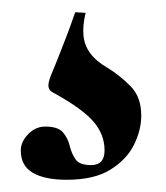

<svg xmlns="http://www.w3.org/2000/svg" viewBox="-20 -19 272 314"><path d="M120 2Q115 23 116.5 39Q118 55 127.5 68Q137 81 156 92Q177 105 194 122.5Q211 140 211 170Q211 194 199 218Q187 242 160.5 258.5Q134 275 89 275Q53 275 33.5 263.5Q14 252 14 227Q14 213 26 200.5Q38 188 54 188Q75 188 83 197.5Q91 207 94 219.5Q97 232 103.5 241.5Q110 251 129 251Q151 251 151 227Q151 201 133 180Q115 159 68 133Q61 130 59.5 124Q58 118 63 105Q73 81 78 68Q83 55 88.5 41Q94 27 103 1Z"/></svg>

Font: Cormorant Light
Style: Regular
Weight: 300
Designer: Christian Thalmann (Catharsis Fonts)
Foundry: Catharsis Fonts
Version: Version 4.000